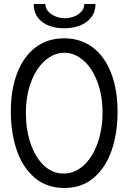

<svg xmlns="http://www.w3.org/2000/svg" viewBox="-20 -926 640 957"><path d="M34 -369.5Q34 -479 65.5 -561.5Q97 -644 156.8 -689.5Q216.5 -735 299.5 -735Q382.5 -735 442.5 -689.5Q502.5 -644 534.2 -561.2Q566 -478.5 566 -368.5Q566 -263.5 536.8 -177.5Q507.5 -91.5 447.8 -40.2Q388 11 300.5 11Q212.5 11 152.5 -40.5Q92.5 -92 63.2 -178.2Q34 -264.5 34 -369.5ZM491 -364.5Q491 -450 465.2 -518.2Q439.5 -586.5 395.8 -624.8Q352 -663 301 -663Q249.5 -663 205.5 -625Q161.5 -587 135.2 -518.2Q109 -449.5 109 -362Q109 -280.5 132.2 -211.5Q155.5 -142.5 198.2 -101.8Q241 -61 297 -61Q353 -61 397.2 -101.8Q441.5 -142.5 466.2 -212Q491 -281.5 491 -364.5ZM148 -906H206Q206 -884.5 221.2 -868.2Q236.5 -852 259 -843.5Q281.5 -835 302 -835Q325 -835 347.8 -843.2Q370.5 -851.5 385.2 -867.8Q400 -884 400 -906H456Q456 -867 435 -839.8Q414 -812.5 378.5 -798.8Q343 -785 300 -785Q257 -785 222.5 -798.5Q188 -812 168 -839.2Q148 -866.5 148 -906Z"/></svg>

Font: JuliaMono Light
Style: Regular
Weight: 300
Monospace: yes
Designer: cormullion
Foundry: corm
Version: Version 0.054; ttfautohint (v1.8.4)